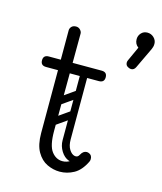

<svg xmlns="http://www.w3.org/2000/svg" viewBox="-109 -805 747 885"><g transform="rotate(15 264.5 -362.0)"><path d="M259 0Q228 0 198.5 -14Q169 -28 150 -61Q131 -94 131 -150V-640Q131 -650 138.5 -658Q146 -666 160 -666Q172 -666 180 -657.5Q188 -649 188 -640Q188 -572 187.5 -516Q187 -460 187 -407.5Q187 -355 186.5 -299Q186 -243 186 -175Q186 -105 207 -77.5Q228 -50 259 -50Q279 -50 297.5 -62Q316 -74 329 -99Q340 -120 357 -120Q361 -120 367 -118Q383 -112 383 -93Q383 -86 380 -80Q358 -35 326 -17.5Q294 0 259 0ZM74 -450Q48 -450 48 -475Q48 -500 74 -500H326Q352 -500 352 -475Q352 -450 326 -450ZM253 -485Q270 -485 270 -468V-154Q270 -137 253 -137Q235 -137 235 -153V-467Q235 -485 253 -485ZM329 -99V-73Q309 -52 287 -60Q265 -68 250 -92Q235 -116 235 -144V-252H270V-157Q270 -127 281.5 -109Q293 -91 307.5 -88Q322 -85 329 -99ZM182 -299Q167 -288 158 -302Q154 -307 153.5 -314Q153 -321 161 -327L238 -381Q253 -391 263 -377Q267 -371 266.5 -364.5Q266 -358 259 -353ZM180 -200Q165 -189 156 -203Q152 -208 151.5 -215Q151 -222 159 -228L236 -282Q251 -292 261 -278Q265 -272 264.5 -265.5Q264 -259 257 -254ZM443 -545Q428 -551 428 -566Q428 -572 431 -578L462 -646Q444 -659 444 -682Q444 -699 455.5 -711.5Q467 -724 485 -724Q503 -724 516 -711.5Q529 -699 529 -682Q529 -673 527 -667Q525 -661 523 -656L476 -557Q469 -542 455 -542Q449 -542 443 -545Z"/></g></svg>

Font: Agu Display
Style: Regular
Weight: 400
Designer: Oluwaseun Badejo
Version: Version 1.103